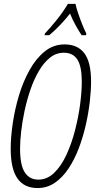

<svg xmlns="http://www.w3.org/2000/svg" viewBox="-20 -951 503 981"><path d="M171.9 9.8Q103.5 9.8 69.1 -39.3Q34.7 -88.4 34.7 -191.4Q34.7 -250 45.2 -321.3Q55.7 -392.6 76.9 -463.4Q98.1 -534.2 131.1 -593.3Q164.1 -652.3 208.5 -688.2Q252.9 -724.1 310.1 -724.1Q377 -724.1 411.1 -678.7Q445.3 -633.3 445.3 -534.2Q445.3 -488.3 438.7 -430.7Q432.1 -373 418.2 -312Q404.3 -251 382.6 -193.6Q360.8 -136.2 330.3 -90.3Q299.8 -44.4 260.5 -17.3Q221.2 9.8 171.9 9.8ZM175.8 -33.2Q221.2 -33.2 257.3 -68.4Q293.5 -103.5 319.8 -160.9Q346.2 -218.3 363.5 -285.6Q380.9 -353 389.4 -418.2Q397.9 -483.4 397.9 -533.7Q397.9 -611.3 375.5 -646.5Q353 -681.6 306.2 -681.6Q266.6 -681.6 234.9 -656Q203.1 -630.4 178.2 -587.6Q153.3 -544.9 135.3 -492.2Q117.2 -439.5 105.5 -384.3Q93.8 -329.1 88.1 -279.1Q82.5 -229 82.5 -191.9Q82.5 -107.9 106.4 -70.6Q130.4 -33.2 175.8 -33.2ZM207.5 -771 209.5 -779.8Q239.7 -811.5 272.5 -852.8Q305.2 -894 326.7 -931.2H365.7Q369.6 -911.6 379.6 -882.1Q389.6 -852.5 401.1 -824.2Q412.6 -795.9 420.9 -779.8L419.9 -771H397Q382.8 -792.5 366.5 -821.5Q350.1 -850.6 337.9 -881.8Q314.9 -852.5 287.6 -823.7Q260.3 -794.9 231.4 -771Z"/></svg>

Font: Open Sans Condensed Light
Style: Italic
Weight: 300
Width: 3
Italic angle: -12°
Designer: Monotype Design Team
Foundry: Monotype Imaging Inc.
Version: Version 3.000; ttfautohint (v1.8.4)